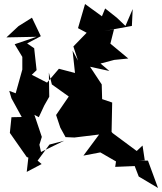

<svg xmlns="http://www.w3.org/2000/svg" viewBox="-20 -798 806 955"><path d="M700 -1 689 -74 660 -47 540 -136 535 -142 538 -288 488 -305 486 -378 428 -466 524 -445 480 -482 548 -500 618 -507 529 -581 547 -652 499 -644 636 -669 640 -753 604 -669 561 -710 503 -756 487 -717 403 -778 368 -658 411 -635 345 -567 368 -496 341 -546 353 -435 273 -456 214 -387 138 -426 162 -449 150 -558 115 -582 183 -618 139 -710 72 -668 12 -612 162 -615 53 -578 91 -515V-452L58 -334L26 -346L37 -309L88 -216L37 -215L29 -137L113 -17L121 -14L113 57L187 18L167 1L226 -79L299 -98L184 -42L176 -78L188 -117L151 -227L173 -215L200 -273L225 -317L223 -437L238 -378L322 -318L259 -226L280 -163L306 -116L350 -114L473 -129L395 -24L479 -40L557 5L553 32L650 28L670 80L766 137L716 1L672 0Z"/></svg>

Font: Hussar Lance
Style: Regular
Weight: 700
Foundry: Cannot Into Space Fonts, PlusOne Fonts
Version: Version 2.27